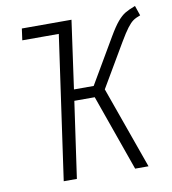

<svg xmlns="http://www.w3.org/2000/svg" viewBox="-79 -765 745 834"><g transform="rotate(-10 293.5 -348.0)"><path d="M491 -551 380 -362 509 0H450L331 -336H241L193 0H135L225 -634H64L71 -685H290L248 -385H335L451 -583Q475 -624 492.5 -644.5Q510 -665 526.5 -675Q543 -685 572 -696L587 -652Q567 -645 555 -636.5Q543 -628 528.5 -609Q514 -590 491 -551Z"/></g></svg>

Font: Fira Sans Extra Condensed Light
Style: Italic
Weight: 300
Width: 3
Italic angle: -8°
Designer: Carrois Corporate & Edenspiekermann AG
Foundry: Carrois Corporate GbR & Edenspiekermann AG
Version: Version 4.203